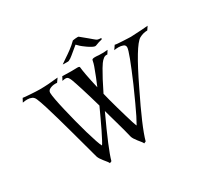

<svg xmlns="http://www.w3.org/2000/svg" viewBox="-178 -1090 1432 1364"><g transform="rotate(-30 538.0 -407.5)"><path d="M356 38Q356 35 347.5 23Q339 11 325 -5Q303 -32 297 -51Q296 -55 286.5 -89.5Q277 -124 262.5 -178Q248 -232 230.5 -295.5Q213 -359 195.5 -421Q178 -483 162 -534Q146 -585 134 -613Q126 -633 109.5 -640.5Q93 -648 73 -648Q64 -648 54.5 -647Q45 -646 35 -644L51 -674Q54 -673 71 -671.5Q88 -670 110.5 -668.5Q133 -667 154 -666Q175 -665 187 -665Q221 -665 257.5 -667.5Q294 -670 338 -675L316 -644Q312 -645 308.5 -645Q305 -645 301 -645Q278 -645 258 -635.5Q238 -626 238 -607Q238 -590 245.5 -549.5Q253 -509 265.5 -456Q278 -403 292.5 -346Q307 -289 322 -237.5Q337 -186 349.5 -149Q362 -112 370 -99Q375 -105 389 -131Q403 -157 421.5 -195Q440 -233 459.5 -275Q479 -317 496 -354Q468 -452 448 -515.5Q428 -579 417 -608Q410 -625 403 -633Q396 -641 382 -641Q377 -641 370.5 -640Q364 -639 356 -637L372 -667Q380 -667 396 -666Q412 -665 445 -665Q462 -665 474 -665.5Q486 -666 494 -666Q513 -666 513 -658Q515 -635 523.5 -589Q532 -543 548 -474Q579 -547 595 -592Q605 -617 609.5 -634Q614 -651 615 -658Q616 -668 641 -668Q648 -668 655.5 -667.5Q663 -667 672 -666Q689 -665 708.5 -665.5Q728 -666 744 -668L726 -640Q709 -643 694.5 -632Q680 -621 668 -604Q656 -587 648 -573Q615 -518 563 -412Q568 -391 577 -356Q586 -321 597.5 -281Q609 -241 620 -203Q631 -165 640 -137Q649 -109 654 -99Q669 -125 685.5 -158Q702 -191 724.5 -240Q747 -289 780 -363Q826 -470 850 -533.5Q874 -597 874 -614Q874 -632 857 -638.5Q840 -645 819 -645Q801 -645 784 -642L806 -674Q810 -672 827 -670.5Q844 -669 866 -668Q888 -667 907.5 -666Q927 -665 934 -665Q981 -667 1019 -669.5Q1057 -672 1076 -674L1057 -646Q1023 -646 990 -628Q935 -595 804 -322Q680 -70 653 31L637 38Q637 35 628.5 23Q620 11 606 -5Q583 -34 578 -51Q572 -77 562 -114.5Q552 -152 541 -190.5Q530 -229 521.5 -259.5Q513 -290 510 -301Q393 -50 372 31ZM681 -734Q674 -734 658.5 -742Q643 -750 626 -762Q598 -782 587 -792Q576 -802 568 -811Q565 -816 562 -811Q520 -777 501.5 -761Q483 -745 465 -737Q463 -736 457.5 -736Q452 -736 445 -736Q436 -736 427 -736Q418 -736 416 -737Q430 -748 455.5 -764.5Q481 -781 510 -802.5Q539 -824 564 -849Q574 -851 585 -852Q596 -853 604 -853Q611 -853 612 -852L668 -806Q683 -793 694.5 -783.5Q706 -774 710 -771Q717 -766 729 -764.5Q741 -763 748 -763L745 -753Q735 -751 717 -745.5Q699 -740 688 -735Q686 -734 681 -734Z"/></g></svg>

Font: Luxurious Roman
Style: Regular
Weight: 400
Designer: Robert E. Leuschke
Foundry: Robert E. Leuschke
Version: Version 1.010; ttfautohint (v1.8.3)